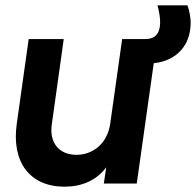

<svg xmlns="http://www.w3.org/2000/svg" viewBox="-20 -691 738 723"><path d="M223 12C287 12 343 -11 380 -61L371 0H495L559 -453C644 -462 698 -519 698 -606C698 -627 693 -650 686 -671H573C579 -648 583 -627 583 -608C583 -550 549 -544 527 -544H440L395 -225C385 -154 333 -108 268 -108C203 -108 165 -153 175 -222L220 -544H88L43 -224C23 -81 92 12 223 12Z"/></svg>

Font: Mluvka Bold
Style: Italic
Weight: 700
Italic angle: -8°
Designer: Modified by Jiří Krblich, Original typeface by Gumpita Rahayu
Foundry: Gumpita Rahayu & Jiří Krblich
Version: Version 2.000;Glyphs 3.1.1 (3134)